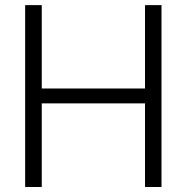

<svg xmlns="http://www.w3.org/2000/svg" viewBox="-20 -748 747 768"><path d="M80.6 0V-727.5H147V-394H560.1V-727.5H626V0H560.1V-334.5H147V0Z"/></svg>

Font: Inter Tight Light
Style: Regular
Weight: 300
Designer: Rasmus Andersson
Foundry: rsms
Version: Version 3.004